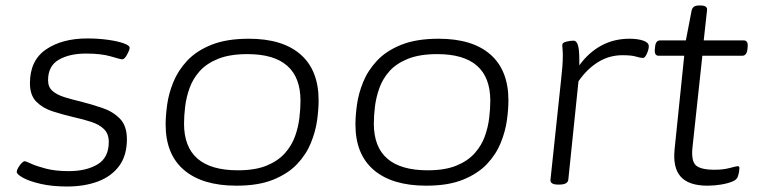

<svg xmlns="http://www.w3.org/2000/svg" viewBox="-20 -670 2756 699"><path d="M224 9Q170 9 128.5 -0.5Q87 -10 63.5 -23Q40 -36 41 -45Q41 -50 46 -59Q51 -68 58 -75.5Q65 -83 70 -83Q74 -83 93.5 -74Q113 -65 147.5 -56Q182 -47 230 -47Q294 -47 335 -71.5Q376 -96 376 -153Q376 -183 358.5 -200Q341 -217 311.5 -226.5Q282 -236 246 -244Q208 -253 172 -264.5Q136 -276 112.5 -299.5Q89 -323 89 -367Q89 -450 147.5 -490Q206 -530 298 -530Q338 -530 373.5 -525Q409 -520 431 -512Q453 -504 452 -495Q451 -486 442 -470Q433 -454 425 -454Q419 -454 384 -464.5Q349 -475 293 -475Q233 -475 194 -452.5Q155 -430 155 -378Q155 -353 171 -339Q187 -325 214 -316.5Q241 -308 275 -300Q314 -290 352.5 -277Q391 -264 416.5 -238Q442 -212 442 -163Q442 -104 414 -66Q386 -28 337 -9.5Q288 9 224 9Z M841 6Q717 6 650 -51Q583 -108 583 -217Q583 -248 588.5 -288.5Q594 -329 611 -371Q628 -413 661.5 -449Q695 -485 750 -507Q805 -529 886 -529Q1009 -529 1074.5 -471.5Q1140 -414 1140 -304Q1140 -273 1134.5 -232.5Q1129 -192 1112 -150Q1095 -108 1062 -73Q1029 -38 975 -16Q921 6 841 6ZM846 -50Q909 -50 950.5 -67Q992 -84 1017 -112Q1042 -140 1054 -173.5Q1066 -207 1070 -241Q1074 -275 1074 -303Q1074 -473 881 -473Q817 -473 774.5 -456Q732 -439 707 -411Q682 -383 670 -349Q658 -315 654 -281.5Q650 -248 650 -220Q650 -50 846 -50Z M1532 6Q1408 6 1341 -51Q1274 -108 1274 -217Q1274 -248 1279.5 -288.5Q1285 -329 1302 -371Q1319 -413 1352.5 -449Q1386 -485 1441 -507Q1496 -529 1577 -529Q1700 -529 1765.5 -471.5Q1831 -414 1831 -304Q1831 -273 1825.5 -232.5Q1820 -192 1803 -150Q1786 -108 1753 -73Q1720 -38 1666 -16Q1612 6 1532 6ZM1537 -50Q1600 -50 1641.5 -67Q1683 -84 1708 -112Q1733 -140 1745 -173.5Q1757 -207 1761 -241Q1765 -275 1765 -303Q1765 -473 1572 -473Q1508 -473 1465.5 -456Q1423 -439 1398 -411Q1373 -383 1361 -349Q1349 -315 1345 -281.5Q1341 -248 1341 -220Q1341 -50 1537 -50Z M2012 2Q1983 2 1984 -15L2022 -373Q2029 -433 2029 -466Q2029 -482 2028 -491Q2027 -500 2027 -506Q2027 -515 2042 -518.5Q2057 -522 2068 -522Q2080 -522 2085 -502Q2090 -482 2089 -432Q2123 -479 2169 -504Q2215 -529 2272 -529Q2302 -529 2322 -522Q2342 -515 2342 -502Q2342 -490 2335 -474.5Q2328 -459 2321 -459Q2312 -459 2295.5 -464Q2279 -469 2246 -469Q2198 -469 2157.5 -444Q2117 -419 2086 -374L2049 -16Q2047 2 2016 2Z M2556 6Q2488 6 2458.5 -26.5Q2429 -59 2436 -127L2471 -467H2378Q2362 -467 2364 -490L2365 -500Q2367 -523 2384 -523H2477L2498 -632Q2502 -650 2524 -650H2530Q2557 -650 2554 -632L2542 -523H2687Q2704 -523 2702 -500L2701 -490Q2698 -467 2682 -467H2537L2501 -133Q2496 -84 2513.5 -68Q2531 -52 2582 -52Q2613 -52 2637 -58.5Q2661 -65 2666 -65Q2672 -65 2672 -58Q2672 -53 2670.5 -44Q2669 -35 2666 -27Q2663 -16 2646 -9Q2629 -2 2604.5 2Q2580 6 2556 6Z"/></svg>

Font: Asap Expanded Expanded Light
Style: Italic
Weight: 300
Width: 7
Italic angle: -6°
Designer: Pablo Cosgaya
Foundry: Omnibus-Type
Version: Version 3.001; ttfautohint (v1.8.4.7-5d5b)